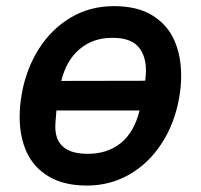

<svg xmlns="http://www.w3.org/2000/svg" viewBox="-20 -578 640 611"><path d="M42.5 -206Q42.5 -241 49.5 -280.5Q63.5 -358.5 103.2 -421.8Q143 -485 204.5 -521.8Q266 -558.5 342.5 -558.5Q417.5 -558.5 465.2 -528.8Q513 -499 534.8 -449.5Q556.5 -400 556.5 -338Q556.5 -300.5 550 -266Q535.5 -184.5 494.2 -121.2Q453 -58 391.8 -22.8Q330.5 12.5 257 12.5Q184 12.5 136 -15.8Q88 -44 65.2 -93.2Q42.5 -142.5 42.5 -206ZM424 -226.5H159.5L156.5 -187.5Q156 -183.5 156 -175Q156 -88.5 259 -88.5Q322.5 -88.5 365 -123.2Q407.5 -158 424 -226.5ZM444.5 -353Q444.5 -402 419.5 -429.8Q394.5 -457.5 340 -457.5H335.5Q276.5 -457.5 234 -422.2Q191.5 -387 175 -320.5L442 -321Q444.5 -339.5 444.5 -353Z"/></svg>

Font: JuliaMono SemiBold
Style: Italic
Weight: 600
Italic angle: -9°
Monospace: yes
Designer: cormullion
Foundry: corm
Version: Version 0.056; ttfautohint (v1.8.4)